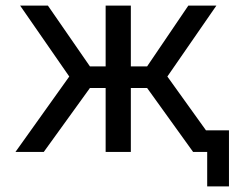

<svg xmlns="http://www.w3.org/2000/svg" viewBox="-20 -542 844 685"><path d="M714.8 -77.1H796.9V123H719.2V0H668.9L504.9 -228H446.8V0H356.9V-228H300.8L136.2 0H35.2L227.1 -269L51.8 -522H150.9L300.8 -305.2H356.9V-522H446.8V-305.2H504.9L651.9 -522H752L577.1 -269Z"/></svg>

Font: Rawline Medium
Style: Regular
Weight: 500
Designer: Matt McInerney, Pablo Impallari, Rodrigo Fuenzalida
Foundry: Matt McInerney, Pablo Impallari, Rodrigo Fuenzalida
Version: Version 4.020;PS 004.020;hotconv 1.0.88;makeotf.lib2.5.64775